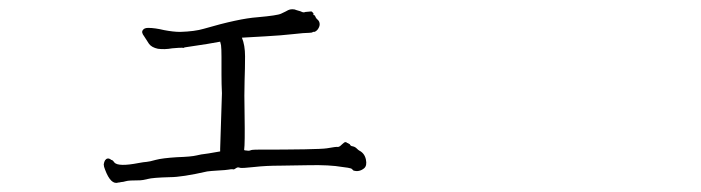

<svg xmlns="http://www.w3.org/2000/svg" viewBox="-20 -408 1540 422"><path d="M668.9 -378.9V-375Q671.9 -375 672.9 -372.1Q674.8 -367.2 678.7 -364.3Q682.6 -360.4 682.6 -354.5Q682.6 -349.6 678.7 -343.8Q674.8 -338.9 670.9 -337.9Q668.9 -337.9 668 -337.9Q666 -335.9 660.2 -335.9Q649.4 -335.9 624 -333Q598.6 -330.1 562.5 -328.1Q529.3 -326.2 511.7 -325.2Q518.6 -308.6 518.6 -284.2Q518.6 -258.8 517.6 -231Q516.6 -203.1 517.6 -154.3Q518.6 -92.8 516.6 -78.1Q519.5 -77.1 522.5 -77.1Q525.4 -76.2 529.3 -77.1Q533.2 -79.1 542 -79.1Q678.7 -79.1 698.2 -82Q719.7 -85.9 722.7 -85Q724.6 -85 727.5 -86.9Q730.5 -89.8 732.4 -91.3Q734.4 -92.8 735.4 -93.8Q737.3 -95.7 739.3 -95.7Q741.2 -95.7 743.2 -93.8Q744.1 -93.8 745.6 -92.8Q747.1 -91.8 749 -90.8Q750 -87.9 752.9 -86.9Q759.8 -85.9 763.7 -82Q767.6 -78.1 769.5 -77.1Q781.2 -71.3 784.2 -57.6Q787.1 -43.9 780.3 -38.1Q769.5 -29.3 756.8 -33.2Q754.9 -35.2 753.9 -36.1Q752 -38.1 750 -38.1Q748 -39.1 732.4 -41Q704.1 -45.9 658.2 -44.9Q611.3 -43.9 595.7 -43.9Q564.5 -43.9 539.1 -41Q512.7 -38.1 507.8 -39.1Q502.9 -41 500 -39.1Q497.1 -37.1 495.1 -36.1Q494.1 -35.2 490.2 -36.1Q487.3 -36.1 482.4 -35.2Q477.5 -34.2 459 -33.2Q442.4 -32.2 435.5 -31.2Q379.9 -18.6 353.5 -18.6Q315.4 -17.6 304.7 -14.6Q293 -11.7 288.1 -11.7Q262.7 -11.7 256.8 -9.8Q250 -7.8 246.1 -7.8Q242.2 -6.8 240.2 -6.8Q223.6 -1 210.9 -35.2Q208 -42 208 -46.9Q209 -52.7 210.9 -55.7Q215.8 -62.5 223.6 -57.6V-56.6H224.6Q227.5 -56.6 231.4 -50.8Q240.2 -41 285.2 -49.8Q295.9 -51.8 302.2 -52.2Q308.6 -52.7 322.3 -56.6Q336.9 -60.5 369.1 -62.5Q400.4 -63.5 412.1 -66.4Q424.8 -69.3 427.7 -69.3Q430.7 -69.3 463.9 -75.2Q463.9 -78.1 463.9 -81.1L467.8 -203.1Q466.8 -222.7 466.8 -244.1V-283.2Q466.8 -300.8 465.8 -308.6Q464.8 -312.5 463.9 -316.4Q445.3 -312.5 384.8 -303.7V-302.7Q376 -303.7 358.4 -301.8Q341.8 -298.8 327.1 -300.8Q313.5 -303.7 307.6 -311.5Q302.7 -319.3 296.9 -328.1Q290 -336.9 293.9 -341.8Q296.9 -346.7 305.7 -346.7Q320.3 -346.7 340.8 -341.8Q361.3 -337.9 376 -337.9Q408.2 -338.9 427.7 -344.7Q504.9 -367.2 545.9 -370.1Q589.8 -374 597.7 -377.9Q605.5 -381.8 607.9 -382.8Q610.4 -383.8 613.3 -385.7Q617.2 -387.7 622.6 -387.7Q627.9 -387.7 631.8 -385.7Q642.6 -382.8 643.6 -381.8Q647.5 -379.9 651.4 -381.8H652.3L663.1 -382.8Q666 -382.8 666 -381.8Z"/></svg>

Font: ToneOZ-Zhuyin-Tsuipita-TC
Style: Regular
Weight: 400
Designer: ÂÆ£ÂøóÂáåJeffrey Xuan(jeffreyx@gmail.com, ToneOZ.com) ÈòøÂù§(cjkFonts)
Foundry: ToneOZ
Version: Version 0.240710